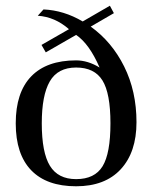

<svg xmlns="http://www.w3.org/2000/svg" viewBox="-20 -640 532 671"><path d="M246 11Q143 11 89 -45Q35 -101 35 -209Q35 -317 89 -373Q143 -429 246 -429Q287 -429 328 -404Q292 -487 246 -518L140 -457L125 -483L221 -538Q172 -581 112 -585L132 -607Q203 -604 269 -565L364 -620L378 -594L297 -547Q371 -494 414 -407.5Q457 -321 457 -213Q457 -108 402 -48.5Q347 11 246 11ZM246 -14Q311 -14 338.5 -59Q366 -104 366 -209Q366 -314 338 -359Q310 -404 246 -404Q182 -404 154 -355.5Q126 -307 126 -209Q126 -107 154.5 -60.5Q183 -14 246 -14Z"/></svg>

Font: UnnaRegular
Style: Regular
Weight: 400
Designer: Jorge de Buen Unna
Foundry: Omnibus-Type
Version: Version 2.008;hotconv 1.0.109;makeotfexe 2.5.65596